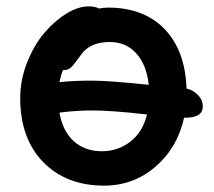

<svg xmlns="http://www.w3.org/2000/svg" viewBox="-20 -564 678 607"><path d="M309.1 22.9Q189.5 22.9 116.7 -51.5Q43.9 -126 43.9 -253.9Q43.9 -310.5 65.4 -365.5Q86.9 -420.4 119.1 -458.7Q151.4 -497.1 189.2 -520.5Q227.1 -543.9 259.8 -543.9Q280.8 -543.9 293 -537.1Q307.6 -540 321.8 -540Q434.6 -540 500 -472.4Q565.4 -404.8 569.8 -284.2Q591.3 -278.8 606.2 -263.2Q621.1 -247.6 621.1 -227.1Q621.1 -191.9 565.9 -191.9H562Q541 -96.7 471.4 -36.9Q401.9 22.9 309.1 22.9ZM270 -309.1Q323.7 -309.1 450.2 -295.9Q443.4 -358.9 411.1 -395Q378.9 -431.2 327.1 -431.2Q266.1 -431.2 237.8 -393.1Q213.4 -358.4 204.6 -351.1Q195.3 -342.8 185.1 -342.8H179.2Q172.4 -326.2 168 -304.2Q210.4 -309.1 270 -309.1ZM274.9 -214.8Q219.7 -214.8 168 -208Q177.7 -149.9 212.9 -117.9Q248 -85.9 301.8 -85.9Q353 -85.9 392.1 -116.2Q431.2 -146.5 444.8 -202.1Q332.5 -214.8 274.9 -214.8Z"/></svg>

Font: Shantell Sans Irregular
Style: Regular
Weight: 600
Designer: Stephen Nixon, Anya Danilova, Shantell Martin
Foundry: Arrow Type
Version: Version 1.006;[9816181b4]